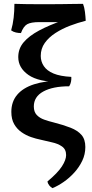

<svg xmlns="http://www.w3.org/2000/svg" viewBox="-20 -730 480 999"><path d="M253 249Q244 244 236.5 235Q229 226 227 214Q280 170 302 136Q324 102 324 77Q324 47 302.5 32Q281 17 250 10.5Q219 4 192 -3Q167 -8 141 -17Q115 -26 91.5 -42.5Q68 -59 53.5 -84.5Q39 -110 39 -148Q39 -201 69.5 -237Q100 -273 157.5 -291.5Q215 -310 294 -310V-303Q181 -303 128 -340Q75 -377 75 -433Q75 -477 103 -510Q131 -543 183 -571Q235 -599 310 -625L339 -615H185Q141 -615 121.5 -604Q102 -593 89 -558Q76 -558 62.5 -561Q49 -564 38 -572Q47 -603 51 -637.5Q55 -672 55 -710Q77 -709 121.5 -708.5Q166 -708 214 -708Q257 -708 295.5 -708.5Q334 -709 364 -709.5Q394 -710 412 -710Q419 -692 422 -668Q425 -644 426 -622Q386 -612 345 -596.5Q304 -581 269 -558.5Q234 -536 213 -506.5Q192 -477 192 -439Q192 -410 208 -386Q224 -362 258.5 -347.5Q293 -333 351 -330Q352 -318 349.5 -305Q347 -292 340 -281Q255 -281 205.5 -254Q156 -227 156 -176Q156 -148 171 -132Q186 -116 210 -107.5Q234 -99 259 -93Q310 -80 347 -65.5Q384 -51 404 -28Q424 -5 424 35Q424 73 408 106.5Q392 140 366.5 168Q341 196 311.5 216.5Q282 237 253 249Z"/></svg>

Font: Vollkorn Medium
Style: Regular
Weight: 500
Designer: Friedrich Althausen
Foundry: Friedrich Althausen
Version: Version 5.000